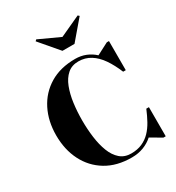

<svg xmlns="http://www.w3.org/2000/svg" viewBox="-232 -1148 1194 1299"><g transform="rotate(-30 364.5 -498.0)"><path d="M413.5 10Q297 10 214.5 -40Q132 -90 88 -177Q44 -264 44 -375Q44 -486 88 -573Q132 -660 214.5 -710Q297 -760 413.5 -760Q457.5 -760 495 -745Q532.5 -730 563 -702L655.5 -750H672.5V-522.5H652Q625.5 -586.5 592.8 -634.2Q560 -682 518 -708.2Q476 -734.5 423.5 -734.5Q372 -734.5 337.8 -704.5Q303.5 -674.5 283.8 -623.2Q264 -572 255.5 -507.8Q247 -443.5 247 -375Q247 -307 255.5 -242.5Q264 -178 283.8 -126.8Q303.5 -75.5 337.8 -45.5Q372 -15.5 423.5 -15.5Q472.5 -15.5 509.2 -31.8Q546 -48 573.8 -76.8Q601.5 -105.5 622.8 -144.2Q644 -183 662.5 -227.5H683V0H665L579 -50.5Q547.5 -22 505.8 -6Q464 10 413.5 10ZM367 -850 242 -996.5 252 -1006 414 -931.5 575.5 -1006 586 -996.5 461 -850Z"/></g></svg>

Font: Bodoni Moda 11pt ExtraBold
Style: Regular
Weight: 800
Designer: Owen Earl
Foundry: indestructible type
Version: Version 2.004